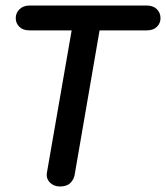

<svg xmlns="http://www.w3.org/2000/svg" viewBox="-20 -673 601 695"><path d="M197 2Q174 2 160 -13Q146 -28 150 -49L246 -601H347L250 -39Q247 -23 234.5 -10.5Q222 2 197 2ZM37 -607Q37 -627 51 -640Q65 -653 87 -653H511Q534 -653 547.5 -640Q561 -627 561 -607Q561 -589 548 -576Q535 -563 511 -563H87Q63 -563 50 -576Q37 -589 37 -607Z"/></svg>

Font: Edu QLD Beginners
Style: Regular
Weight: 400
Designer: Tina and Corey Anderson
Foundry: Google for Education
Version: Version 1.001